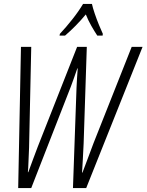

<svg xmlns="http://www.w3.org/2000/svg" viewBox="-20 -951 741 971"><path d="M72 0 86 -714H138L127 -204Q125 -163 124 -132.5Q123 -102 121 -80H123Q135 -113 147.5 -146.5Q160 -180 171 -209L370 -714H419L403 -226Q401 -182 399 -147.5Q397 -113 395 -78H397Q411 -115 424 -149.5Q437 -184 453 -227L646 -714H701L416 0H349L367 -507Q368 -530 369.5 -554.5Q371 -579 373 -605H371Q363 -582 355 -559Q347 -536 339 -515L138 0ZM283 -780Q314 -813 346 -853.5Q378 -894 400 -931H445Q449 -912 459 -882.5Q469 -853 480.5 -825Q492 -797 500 -780L499 -771H472Q458 -792 442 -820Q426 -848 414 -878Q390 -849 363 -821.5Q336 -794 309 -771H281Z"/></svg>

Font: Noto Sans ExtraCondensed Light
Style: Italic
Weight: 300
Width: 2
Italic angle: -12°
Designer: Monotype Design Team
Foundry: Monotype Imaging Inc.
Version: Version 2.013; ttfautohint (v1.8.4.7-5d5b)